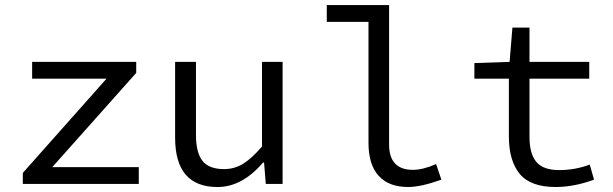

<svg xmlns="http://www.w3.org/2000/svg" viewBox="-20 -732 2438 764"><path d="M70.8 0V-43.9L403.8 -418.9H107.9V-485.8H522V-441.9L188 -66.9H532.2V0Z M1104.5 -485.8V0H1037.6L1030.8 -85H1026.4Q943.4 12.2 845.7 12.2Q676.8 12.2 676.8 -184.1V-485.8H759.8V-194.8Q759.8 -125 785.6 -92Q811.5 -59.1 871.6 -59.1Q912.6 -59.1 947 -80.1Q981.4 -101.1 1022.5 -148.9V-485.8Z M1280.3 -645V-711.9H1528.3V-157.2Q1528.3 -56.2 1623 -56.2Q1663.1 -56.2 1715.3 -79.1L1736.3 -17.1Q1656.2 11.7 1605 12.2Q1526.9 12.2 1486.6 -32.5Q1446.3 -77.1 1446.3 -163.1V-645Z M2004.9 -189V-418.9H1867.7V-481L2007.8 -485.8L2019 -622.1H2086.9V-485.8H2324.7V-418.9H2086.9V-188Q2086.9 -120.1 2114.3 -87.6Q2141.6 -55.2 2205.1 -55.2Q2268.6 -55.2 2326.7 -77.1L2343.8 -17.1Q2265.6 11.7 2191.9 12.2Q2090.8 12.2 2047.9 -40.3Q2004.9 -92.8 2004.9 -189Z"/></svg>

Font: SourceCodePro-Regular
Style: Regular
Weight: 400
Monospace: yes
Designer: Paul D. Hunt
Foundry: Adobe Systems Incorporated
Version: Version 1.009;PS 1.000;hotconv 1.0.70;makeotf.lib2.5.5900